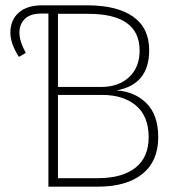

<svg xmlns="http://www.w3.org/2000/svg" viewBox="-20 -702 674 722"><path d="M418 -362Q486 -358 530.5 -314Q575 -270 575 -186Q575 -96 515.5 -48Q456 0 347 0H162V-651H135Q94 -651 73.5 -631Q53 -611 53 -579Q53 -547 77 -503L51 -488Q19 -539 19 -579Q19 -626 50 -654Q81 -682 139 -682H163H308Q420 -682 480.5 -639.5Q541 -597 541 -513Q541 -384 418 -362ZM312 -650H198V-375H360Q426 -375 465.5 -412Q505 -449 505 -512Q505 -650 312 -650ZM348 -32Q439 -32 489 -71Q539 -110 539 -186Q539 -265 491.5 -305Q444 -345 365 -345H198V-32Z"/></svg>

Font: Fira Sans UltraLight
Style: Regular
Weight: 200
Designer: Carrois Corporate & Edenspiekermann AG
Foundry: Carrois Corporate GbR & Edenspiekermann AG
Version: Version 4.106;PS 004.106;hotconv 1.0.70;makeotf.lib2.5.58329